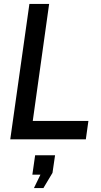

<svg xmlns="http://www.w3.org/2000/svg" viewBox="-20 -706 510 973"><path d="M129 -686H229L146 -93H428L415 0H32ZM185 179H144L158 81H259L246 170L200 247H152Z"/></svg>

Font: Archivo Narrow Medium
Style: Italic
Weight: 500
Italic angle: -8°
Designer: Hector Gatti
Foundry: Omnibus-Type
Version: Version 2.001